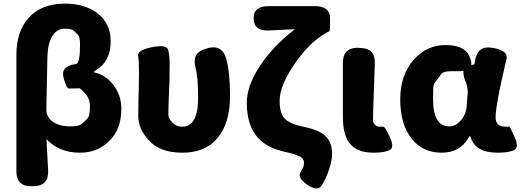

<svg xmlns="http://www.w3.org/2000/svg" viewBox="-20 -833 2887 1065"><path d="M156 200Q71 202 71 117V-529Q71 -656 136 -731Q207 -813 341 -813Q446 -813 516 -763Q594 -706 594 -604Q594 -495 516 -446Q501 -436 501 -433.5Q501 -431 511 -429Q565 -417 608 -363Q653 -306 653 -229Q653 -111 580 -45Q516 14 424 14Q310 14 241 -58Q238 -62 238 -57L247 113Q251 198 166 200ZM372 -132Q418 -132 432.5 -145Q447 -158 463 -173Q479 -188 479 -241Q479 -285 453 -314Q427 -343 421 -343Q380 -343 364 -342Q348 -341 332 -404Q316 -466 402 -478Q424 -481 424 -587Q424 -629 411.5 -641Q399 -653 387.5 -663.5Q376 -674 341 -674Q294 -674 269 -631Q245 -591 243 -519L237 -224Q237 -198 253 -177Q288 -132 372 -132Z M991 14Q866 14 804 -56Q747 -119 747 -188Q747 -231 748 -274L750 -351Q751 -392 751 -433Q751 -495 746 -524.5Q741 -554 822 -571Q906 -588 913.5 -554.5Q921 -521 921 -470Q921 -427 920 -384L915 -257Q914 -216 914 -196Q914 -176 936 -153Q958 -130 991 -130Q1079 -130 1079 -292Q1079 -404 1064 -461Q1043 -542 1124 -563L1132 -566Q1213 -587 1235 -506Q1256 -430 1256 -300Q1256 -152 1188 -69Q1120 14 991 14Z M1683 191Q1625 151 1650 116Q1653 112 1659.5 100.5Q1666 89 1666 68.5Q1666 48 1644.5 35.5Q1623 23 1559 9Q1465 -12 1415 -64Q1349 -133 1349 -262Q1349 -357 1421.5 -467Q1494 -577 1612 -668Q1616 -671 1611 -671L1473 -664Q1388 -660 1387 -730Q1385 -799 1470 -799H1727Q1811 -799 1811 -730Q1811 -660 1808 -660Q1805 -660 1780 -645Q1694 -595 1611 -474Q1531 -357 1531 -272Q1531 -206 1558.5 -176Q1586 -146 1662 -130Q1749 -113 1785.5 -78.5Q1822 -44 1822 22Q1822 56 1806 105Q1787 162 1764 196.5Q1741 231 1683 191Z M2051 14Q1958 14 1917 -41Q1882 -88 1882 -185V-485Q1882 -569 1966 -568L1977 -567Q2062 -566 2059 -482L2050 -220Q2049 -179 2049 -165Q2049 -151 2060.5 -140.5Q2072 -130 2085 -130Q2098 -130 2107 -130Q2117 -129 2143 -71Q2170 -13 2139.5 0.5Q2109 14 2051 14Z M2429 14Q2324 14 2262 -65.5Q2200 -145 2200 -282Q2200 -419 2277 -504Q2348 -583 2451 -583Q2554 -583 2582 -525Q2623 -438 2527 -438H2479Q2439 -438 2426 -420Q2413 -402 2387 -368Q2382 -361 2382 -285Q2382 -132 2472 -132Q2508 -132 2537 -166Q2566 -200 2569 -248L2574 -313Q2576 -345 2565 -375L2560 -386Q2527 -474 2606 -474Q2611 -474 2613 -483L2616 -501Q2631 -584 2714 -567H2717Q2800 -550 2790 -508Q2729 -253 2729 -182Q2729 -130 2784 -130Q2803 -130 2805.5 -131Q2808 -132 2834 -74Q2861 -16 2832.5 -1Q2804 14 2741 14Q2678 14 2641.5 -7Q2605 -28 2593 -66Q2589 -78 2586.5 -78Q2584 -78 2575 -63Q2528 14 2429 14Z"/></svg>

Font: Resource Han Rounded KR Heavy
Style: Regular
Weight: 900
Designer: Cyano Hao (round all glyphs); Ryoko NISHIZUKA 西塚涼子 (kana, bopomofo & ideographs); Paul D. Hunt (Latin, Greek & Cyrillic)
Foundry: Cyano Hao
Version: 0.990